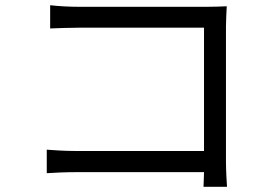

<svg xmlns="http://www.w3.org/2000/svg" viewBox="-20 -706 1040 735"><path d="M849 9C848 -7 845 -52 845 -88V-604C845 -628 847 -659 848 -682C828 -681 798 -680 774 -680H281C249 -680 205 -682 172 -686V-597C196 -598 245 -600 282 -600H761V-128H270C228 -128 185 -131 159 -133V-43C186 -45 231 -47 272 -47H761C760 -23 760 -2 759 9Z"/></svg>

Font: Noto Sans CJK SC Regular
Style: Regular
Weight: 400
Designer: Ryoko NISHIZUKA (kana & ideographs); Paul D. Hunt (Latin, Greek & Cyrillic); Wenlong ZHANG (bopomofo); Sandoll Communica
Foundry: Adobe Systems Incorporated
Version: Version 1.004;PS 1.004;hotconv 1.0.82;makeotf.lib2.5.63406